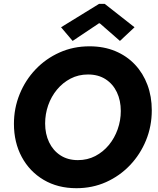

<svg xmlns="http://www.w3.org/2000/svg" viewBox="-20 -968 820 995"><path d="M376 7.3Q279.3 7.3 206.3 -35.9Q133.3 -79.1 92.8 -154.5Q52.2 -230 52.2 -326.2Q52.2 -407.2 81.8 -480Q111.3 -552.7 164.3 -608.4Q217.3 -664.1 288.6 -696Q359.9 -728 443.8 -728Q518.1 -728 577.6 -703.1Q637.2 -678.2 679.4 -633.3Q721.7 -588.4 744.1 -528.1Q766.6 -467.8 766.6 -396.5Q766.6 -314 736.8 -241Q707 -168 653.8 -112.1Q600.6 -56.2 529.8 -24.4Q459 7.3 376 7.3ZM383.8 -138.2Q433.1 -138.2 473.9 -159.4Q514.6 -180.7 544.2 -216.6Q573.7 -252.4 589.8 -298.1Q606 -343.8 606 -392.6Q606 -447.3 585.7 -490Q565.4 -532.7 527.3 -557.4Q489.3 -582 436 -582Q386.7 -582 345.9 -560.8Q305.2 -539.6 275.4 -503.7Q245.6 -467.8 229.7 -422.4Q213.9 -377 213.9 -328.1Q213.9 -273.9 234.4 -231Q254.9 -188 293 -163.1Q331.1 -138.2 383.8 -138.2ZM356.4 -755.9 296.4 -826.7 493.2 -947.8H522.9L677.2 -826.7L601.6 -755.9L497.1 -847.2H492.7Z"/></svg>

Font: Reddit Sans ExtraBold
Style: Italic
Weight: 800
Italic angle: -11.25°
Designer: Stephen Hutchings
Version: Version 1.013